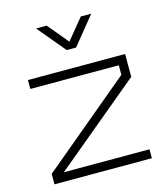

<svg xmlns="http://www.w3.org/2000/svg" viewBox="-105 -772 742 853"><g transform="rotate(-15 266.5 -345.0)"><path d="M94 -41H488V0H40V-48L453 -393V-437H46V-478H493V-373ZM189 -690 268 -595 346 -690H394L290 -562H247L140 -690Z"/></g></svg>

Font: Turret Road Light
Style: Regular
Weight: 300
Designer: Noponies
Foundry: Noponies
Version: Version 1.001; ttfautohint (v1.8)